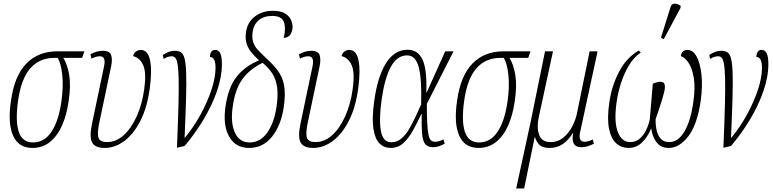

<svg xmlns="http://www.w3.org/2000/svg" viewBox="-20 -826 4368 1085"><path d="M163 10Q85 10 54 -59.5Q23 -129 42 -257Q61 -396 128 -466Q195 -536 305 -536H457L444 -499H338Q361 -462 371 -402.5Q381 -343 368 -255Q357 -176 330.5 -116.5Q304 -57 262 -23.5Q220 10 163 10ZM166 -21Q231 -21 271.5 -82.5Q312 -144 327 -253Q339 -335 332 -401.5Q325 -468 306 -499H288Q202 -499 150.5 -439Q99 -379 82 -256Q66 -142 86 -81.5Q106 -21 166 -21Z M572 10Q518 10 501 -20Q484 -50 500 -127L568 -451Q574 -481 568 -494.5Q562 -508 544 -508Q535 -508 524.5 -505.5Q514 -503 497 -495L491 -519Q527 -539 560 -539Q601 -539 608.5 -513.5Q616 -488 608 -451L541 -132Q528 -70 537 -46.5Q546 -23 584 -23Q636 -23 679 -62Q722 -101 752.5 -168.5Q783 -236 795 -322Q808 -415 789.5 -457Q771 -499 732 -509Q737 -528 750 -536Q763 -544 775 -544Q816 -544 828 -485Q840 -426 826 -324Q811 -216 772.5 -141.5Q734 -67 681.5 -28.5Q629 10 572 10Z M900 -515Q914 -525 931.5 -532Q949 -539 967 -539Q988 -539 1002 -530.5Q1016 -522 1023 -495.5Q1030 -469 1032 -415.5Q1034 -362 1031.5 -272.5Q1029 -183 1023 -48H1025Q1074 -107 1113 -178Q1152 -249 1175 -318.5Q1198 -388 1198 -443Q1198 -504 1166 -504Q1168 -544 1196 -544Q1215 -544 1224.5 -525Q1234 -506 1234 -464Q1234 -391 1205.5 -309.5Q1177 -228 1129 -148.5Q1081 -69 1023 -1L980 9Q986 -136 988.5 -231.5Q991 -327 989.5 -383Q988 -439 983 -465.5Q978 -492 970 -500Q962 -508 950 -508Q943 -508 932 -505.5Q921 -503 905 -493Z M1388 10Q1312 10 1275.5 -53Q1239 -116 1254 -222Q1269 -331 1317 -392Q1365 -453 1444 -485Q1420 -507 1401.5 -529Q1383 -551 1374 -578.5Q1365 -606 1370 -644Q1378 -701 1420.5 -733Q1463 -765 1522 -765Q1568 -765 1593 -748.5Q1618 -732 1626.5 -709Q1635 -686 1633 -665Q1624 -612 1583 -612Q1597 -665 1584.5 -700.5Q1572 -736 1518 -736Q1471 -736 1442.5 -712Q1414 -688 1408 -648Q1403 -613 1410.5 -589Q1418 -565 1435.5 -546Q1453 -527 1477 -504Q1523 -463 1550 -426.5Q1577 -390 1585.5 -343Q1594 -296 1584 -224Q1569 -119 1518 -54.5Q1467 10 1388 10ZM1391 -21Q1451 -21 1490.5 -77Q1530 -133 1543 -225Q1552 -289 1546 -333Q1540 -377 1519.5 -409.5Q1499 -442 1464 -471Q1390 -435 1349 -377.5Q1308 -320 1295 -222Q1282 -134 1307 -77.5Q1332 -21 1391 -21Z M1750 10Q1696 10 1679 -20Q1662 -50 1678 -127L1746 -451Q1752 -481 1746 -494.5Q1740 -508 1722 -508Q1713 -508 1702.5 -505.5Q1692 -503 1675 -495L1669 -519Q1705 -539 1738 -539Q1779 -539 1786.5 -513.5Q1794 -488 1786 -451L1719 -132Q1706 -70 1715 -46.5Q1724 -23 1762 -23Q1814 -23 1857 -62Q1900 -101 1930.5 -168.5Q1961 -236 1973 -322Q1986 -415 1967.5 -457Q1949 -499 1910 -509Q1915 -528 1928 -536Q1941 -544 1953 -544Q1994 -544 2006 -485Q2018 -426 2004 -324Q1989 -216 1950.5 -141.5Q1912 -67 1859.5 -28.5Q1807 10 1750 10Z M2187 10Q2150 10 2124.5 -15.5Q2099 -41 2090 -99.5Q2081 -158 2095 -257Q2114 -395 2162 -470Q2210 -545 2283 -545Q2342 -545 2368 -488.5Q2394 -432 2389 -303H2391L2496 -536H2543L2392 -239Q2392 -169 2394.5 -126.5Q2397 -84 2402 -62Q2407 -40 2416 -32.5Q2425 -25 2437 -25Q2450 -25 2462 -28.5Q2474 -32 2486 -38L2493 -14Q2479 -6 2461.5 0Q2444 6 2427 6Q2396 6 2382 -13Q2368 -32 2365 -73Q2362 -114 2363 -182H2361Q2339 -135 2315 -91Q2291 -47 2260.5 -18.5Q2230 10 2187 10ZM2192 -22Q2223 -22 2247.5 -42.5Q2272 -63 2291.5 -96Q2311 -129 2328 -166Q2345 -203 2360 -236Q2364 -381 2346 -447Q2328 -513 2281 -513Q2224 -513 2189 -449Q2154 -385 2137 -266Q2121 -154 2132 -88Q2143 -22 2192 -22Z M2684 10Q2606 10 2575 -59.5Q2544 -129 2563 -257Q2582 -396 2649 -466Q2716 -536 2826 -536H2978L2965 -499H2859Q2882 -462 2892 -402.5Q2902 -343 2889 -255Q2878 -176 2851.5 -116.5Q2825 -57 2783 -23.5Q2741 10 2684 10ZM2687 -21Q2752 -21 2792.5 -82.5Q2833 -144 2848 -253Q2860 -335 2853 -401.5Q2846 -468 2827 -499H2809Q2723 -499 2671.5 -439Q2620 -379 2603 -256Q2587 -142 2607 -81.5Q2627 -21 2687 -21Z M2897 239 2978 -134 3060 -536H3105L3025 -166Q3012 -106 3026.5 -64.5Q3041 -23 3092 -23Q3132 -23 3162.5 -47.5Q3193 -72 3213.5 -111Q3234 -150 3242 -193L3312 -536H3357L3258 -78Q3247 -25 3283 -25Q3291 -25 3302.5 -27.5Q3314 -30 3330 -38L3336 -14Q3319 -5 3301.5 0.5Q3284 6 3266 6Q3203 6 3219 -74H3217Q3194 -36 3162 -13Q3130 10 3086 10Q3042 10 3024.5 -11.5Q3007 -33 3003 -53H3002L2942 239Z M3423 -245Q3436 -339 3477.5 -419Q3519 -499 3590 -541L3601 -529Q3561 -502 3533.5 -455.5Q3506 -409 3488.5 -354Q3471 -299 3464 -246Q3449 -136 3471.5 -79.5Q3494 -23 3541 -23Q3572 -23 3594 -41.5Q3616 -60 3630.5 -89.5Q3645 -119 3652 -152Q3656 -200 3660.5 -251Q3665 -302 3669 -353Q3677 -356 3688 -360Q3699 -364 3710 -364Q3732 -364 3735.5 -349.5Q3739 -335 3736 -318Q3731 -295 3721 -261.5Q3711 -228 3700.5 -197.5Q3690 -167 3685 -153Q3684 -120 3690.5 -90.5Q3697 -61 3714 -42Q3731 -23 3762 -23Q3812 -23 3847.5 -82.5Q3883 -142 3898 -250Q3910 -332 3900.5 -387Q3891 -442 3870 -472.5Q3849 -503 3827 -509Q3833 -544 3865 -544Q3896 -544 3916.5 -506.5Q3937 -469 3944 -404Q3951 -339 3940 -257Q3920 -121 3869.5 -55.5Q3819 10 3759 10Q3713 10 3689 -23.5Q3665 -57 3660 -101Q3642 -55 3609.5 -22.5Q3577 10 3532 10Q3492 10 3463 -15.5Q3434 -41 3422 -97Q3410 -153 3423 -245ZM3731 -605 3715 -613 3769 -785Q3776 -807 3794.5 -805.5Q3813 -804 3827 -792L3825 -780Z M3988 -515Q4002 -525 4019.5 -532Q4037 -539 4055 -539Q4076 -539 4090 -530.5Q4104 -522 4111 -495.5Q4118 -469 4120 -415.5Q4122 -362 4119.5 -272.5Q4117 -183 4111 -48H4113Q4162 -107 4201 -178Q4240 -249 4263 -318.5Q4286 -388 4286 -443Q4286 -504 4254 -504Q4256 -544 4284 -544Q4303 -544 4312.5 -525Q4322 -506 4322 -464Q4322 -391 4293.5 -309.5Q4265 -228 4217 -148.5Q4169 -69 4111 -1L4068 9Q4074 -136 4076.5 -231.5Q4079 -327 4077.5 -383Q4076 -439 4071 -465.5Q4066 -492 4058 -500Q4050 -508 4038 -508Q4031 -508 4020 -505.5Q4009 -503 3993 -493Z"/></svg>

Font: Noto Serif ExtraCondensed ExtraLight
Style: Italic
Weight: 200
Width: 2
Italic angle: -12°
Designer: Monotype Design Team
Foundry: Monotype Imaging Inc.
Version: Version 2.014; ttfautohint (v1.8.4.7-5d5b)